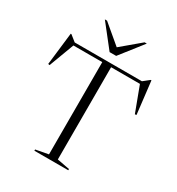

<svg xmlns="http://www.w3.org/2000/svg" viewBox="-215 -1070 1113 1205"><g transform="rotate(30 341.0 -467.5)"><path d="M463.5 -9V0H218V-9L309 -26V-694.5H100L32 -513L21 -515L48.5 -750H53.5L97.5 -715H584.5L628.5 -750H633.5L661 -515L650 -513L582 -694.5H373V-26ZM493 -935 365 -772H317.5L189 -935H205L341 -820.5L477 -935Z"/></g></svg>

Font: Newsreader 72pt Light
Style: Regular
Weight: 300
Designer: Hugues Gentile
Foundry: Production Type
Version: Version 1.003; ttfautohint (v1.8.3)